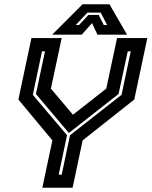

<svg xmlns="http://www.w3.org/2000/svg" viewBox="-20 -878 709 898"><path d="M178 0 225 -221.5 66 -412.5 127 -700H268.5L218 -463.5L325 -337H315.5L477 -463.5L527.5 -700H669L608 -412.5L366.5 -221.5L319.5 0ZM254.5 -61H268.5L307.5 -245.5L548.5 -434.5L591.5 -638H577.5L534.5 -438.5L304 -257.5H301L148 -438.5L190.5 -638H176.5L133.5 -434.5L293.5 -245.5ZM366 -858H492L574 -716H435.5L410.5 -770L362.5 -716H224ZM389 -819 334 -761H349.5L393.5 -808H441.5L465.5 -761H481L451 -819Z"/></svg>

Font: Tourney
Style: Bold Italic
Weight: 700
Italic angle: -12°
Version: Version 1.015